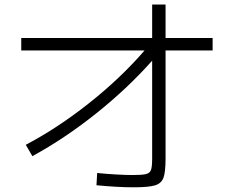

<svg xmlns="http://www.w3.org/2000/svg" viewBox="-20 -796 978 825"><path d="M601.1 -579.1H71.3V-632.8H633.8V-776.4H691.4V-632.8H893.6V-579.1H691.4V-115.2Q691.4 -56.6 682.4 -32.2Q673.3 -7.8 646 0.5Q618.7 8.8 553.7 8.8Q485.8 8.8 394.5 0L397.5 -52.7Q435.1 -48.8 477.5 -46.4Q520 -43.9 548.8 -43.9Q591.3 -43.9 607.7 -48.1Q624 -52.2 628.9 -65.9Q633.8 -79.6 633.8 -115.2V-535.2Q525.9 -414.1 391.8 -307.4Q257.8 -200.7 119.1 -125L90.8 -173.8Q226.6 -245.1 362.1 -352.3Q497.6 -459.5 601.1 -579.1Z"/></svg>

Font: Pretendard Light
Style: Regular
Weight: 300
Designer: Base glyphs from Inter by Rasmus Andersson; Hangeul glyphs from Noto Sans CJK(Source Han Sans) by Jang Soo-young and Kan
Foundry: Kil Hyung-jin
Version: Version 1.309